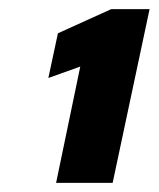

<svg xmlns="http://www.w3.org/2000/svg" viewBox="-20 -821 348 421"><path d="M103 -420 156 -675 86 -650 107 -748 224 -801H308L227 -420Z"/></svg>

Font: Saira Black
Style: Italic
Weight: 900
Italic angle: -12°
Designer: Hector Gatti with collaboration of the Omnibus-Type team
Foundry: Omnibus-Type
Version: Version 1.100; ttfautohint (v1.8.3)